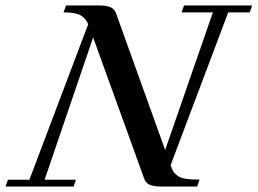

<svg xmlns="http://www.w3.org/2000/svg" viewBox="-49 -683 943 703"><path d="M-28.8 0 -20 -24.9H58.6L273.9 -594.2Q264.6 -616.7 245.6 -627.2Q226.6 -637.7 183.6 -637.7L192.9 -663.1H312.5Q340.3 -663.1 355.2 -656.7Q370.1 -650.4 375.5 -635.3L555.7 -133.8L730.5 -637.7H615.7L625 -663.1H874.5L865.2 -637.7H786.6L575.7 -78.1Q581.1 -62.5 585.7 -54.9Q590.3 -47.4 601.3 -39.3Q612.3 -31.2 631.6 -28.3Q650.9 -25.4 681.6 -25.4L672.9 0H541.5Q513.7 0 499 -6.6Q484.4 -13.2 479 -28.8L292 -545.9L114.3 -24.9H229L220.7 0Z"/></svg>

Font: Elstob 18pt Medium
Style: Italic
Weight: 500
Italic angle: -20°
Designer: Peter S. Baker
Version: Version 1.015